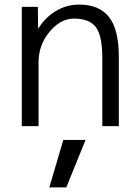

<svg xmlns="http://www.w3.org/2000/svg" viewBox="-20 -550 608 837"><path d="M195 267 256 60H353L269 267ZM75 -520H145L146 -427H148Q178 -475 224.5 -502.5Q271 -530 325 -530Q413 -530 455.5 -475.5Q498 -421 498 -303V0H426V-297Q426 -394 398 -431.5Q370 -469 302 -469Q244 -469 196 -411.5Q148 -354 148 -278V0H75Z"/></svg>

Font: Mplus 1p
Style: Regular
Weight: 400
Version: Version 1.061